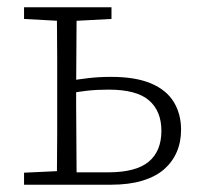

<svg xmlns="http://www.w3.org/2000/svg" viewBox="-20 -507 549 527"><path d="M172 0V-34H277Q353 -34 388 -63Q423 -92 423 -148Q423 -202 389 -231.5Q355 -261 278 -261Q246 -261 219 -258Q192 -255 169 -250V-285Q193 -289 222 -292.5Q251 -296 285 -296Q352 -296 394.5 -278Q437 -260 457 -227Q477 -194 477 -151Q477 -117 465 -89.5Q453 -62 430 -42Q407 -22 370.5 -11Q334 0 285 0ZM136 0Q136 -30 136.5 -67Q137 -104 137 -143Q137 -182 137 -216V-271Q137 -306 137 -344.5Q137 -383 136.5 -420.5Q136 -458 136 -487H191Q190 -458 190 -420.5Q190 -383 189.5 -344Q189 -305 189 -271V-216Q189 -182 189.5 -143Q190 -104 190 -67Q190 -30 191 0ZM46 -455V-487H286V-455L173 -449H155ZM46 0V-33L153 -38H162V0Z"/></svg>

Font: Source Serif 4 Light
Style: Regular
Weight: 300
Designer: Frank Grießhammer
Foundry: Adobe Systems Incorporated
Version: Version 4.004;hotconv 1.0.116;makeotfexe 2.5.65601